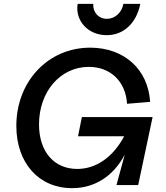

<svg xmlns="http://www.w3.org/2000/svg" viewBox="-20 -963 864 999"><path d="M355 16C474 16 570 -47 629 -158L586 0H699L774 -354H406L386 -254H626C568 -145 480 -84 382 -84C261 -84 183 -174 183 -316C183 -486 294 -615 442 -615C555 -615 634 -539 641 -423L761 -433C751 -602 626 -715 449 -715C231 -715 65 -540 65 -308C65 -115 182 16 355 16ZM535 -780C624 -780 690 -843 710 -943H622C614 -897 578 -865 536 -865C493 -865 463 -898 465 -943H384C370 -854 439 -780 535 -780Z"/></svg>

Font: Uncut Sans Semibold Italic
Style: Regular
Weight: 600
Italic angle: -11°
Designer: Kasper Nordkvist
Foundry: UNCUT.wtf
Version: Version 1.304;Glyphs 3.2 (3246)